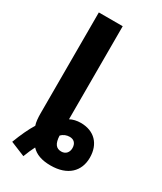

<svg xmlns="http://www.w3.org/2000/svg" viewBox="-201 -836 800 947"><g transform="rotate(30 199.5 -363.0)"><path d="M101 37C111 11 120 -10 130 -29C154 -3 189 10 240 10C337 10 389 -43 389 -120C389 -198 342 -247 265 -247C243 -247 221 -242 205 -233V-763H69V-189C69 -163 71 -139 77 -122C57 -90 37 -47 18 3ZM251 -76C222 -76 207 -95 205 -140C218 -154 235 -160 252 -160C276 -160 291 -145 291 -118C291 -95 277 -76 251 -76Z"/></g></svg>

Font: Noto Sans Display SemiCondensed
Style: Bold
Weight: 700
Width: 4
Designer: Monotype Design Team
Foundry: Monotype Imaging Inc.
Version: Version 1.900